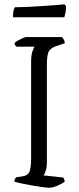

<svg xmlns="http://www.w3.org/2000/svg" viewBox="-20 -881 371 901"><path d="M210 0Q201 0 179 -3Q157 -6 130.5 -10.5Q104 -15 81 -20Q58 -25 47 -29Q47 -35 50 -40.5Q53 -46 56 -49L82 -53Q109 -56 117.5 -73.5Q126 -91 126 -140V-587Q126 -624 132.5 -640.5Q139 -657 142 -662H57Q50 -667 48 -679Q52 -684 63.5 -690.5Q75 -697 86.5 -702Q98 -707 103 -707H271Q275 -703 279.5 -695Q284 -687 284 -678L245 -665Q222 -658 211 -643Q200 -628 200 -578V-120Q200 -96 194.5 -79.5Q189 -63 184 -58L277 -48Q279 -45 281 -40Q283 -35 284 -29Q268 -17 247 -8.5Q226 0 210 0ZM41 -800Q41 -819 43.5 -831Q46 -843 50 -847Q74 -847 107.5 -848.5Q141 -850 176.5 -852.5Q212 -855 240.5 -857Q269 -859 282 -861L290 -852Q290 -835 287 -820.5Q284 -806 282 -800Z"/></svg>

Font: Texturina 72pt Light
Style: Regular
Weight: 300
Designer: Guillermo Torres Carreño
Foundry: Omnibus-Type
Version: Version 1.002; ttfautohint (v1.8.3)